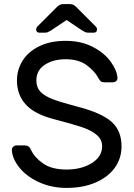

<svg xmlns="http://www.w3.org/2000/svg" viewBox="-20 -910 658 940"><path d="M533 -507H492Q480 -507 474 -511.5Q468 -516 461 -529Q445 -560 405.5 -590Q366 -620 301 -620Q241 -620 199.5 -593Q158 -566 158 -516Q158 -482 178.5 -460.5Q199 -439 240.5 -423.5Q282 -408 366 -386Q480 -356 527.5 -312.5Q575 -269 575 -194Q575 -134 541.5 -88Q508 -42 447 -16Q386 10 306 10Q232 10 171 -18Q110 -46 75 -89.5Q40 -133 38 -176Q38 -185 44.5 -191.5Q51 -198 60 -198H101Q112 -198 119 -193.5Q126 -189 132 -176Q148 -140 190.5 -110Q233 -80 306 -80Q379 -80 429.5 -111.5Q480 -143 480 -194Q480 -227 453.5 -249.5Q427 -272 381 -287.5Q335 -303 246 -326Q149 -351 106 -398.5Q63 -446 63 -516Q63 -568 90 -612Q117 -656 171 -683Q225 -710 301 -710Q377 -710 434 -680.5Q491 -651 522 -608Q553 -565 555 -529Q556 -520 549 -513.5Q542 -507 533 -507ZM358 -871 450 -779Q455 -774 455 -766Q455 -750 439 -750H413Q404 -750 398 -752.5Q392 -755 382 -761L306 -812L230 -761Q220 -755 214 -752.5Q208 -750 199 -750H173Q157 -750 157 -766Q157 -774 162 -779L254 -871Q264 -882 272 -886Q280 -890 291 -890H321Q332 -890 340 -886Q348 -882 358 -871Z"/></svg>

Font: Contemporary
Style: Regular
Weight: 400
Designer: Victor Tran
Foundry: Victor Tran
Version: Version 1.100